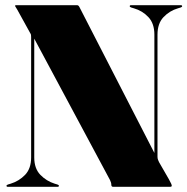

<svg xmlns="http://www.w3.org/2000/svg" viewBox="-20 -720 722 740"><path d="M207 -4Q207 0 202 0H10Q5 0 5 -4Q5 -7 11 -9L21 -12Q53.5 -22 76.8 -46.2Q100 -70.5 100 -113.5V-577Q100 -583 99.5 -585.8Q99 -588.5 95 -595L47 -682Q44.5 -687 41.2 -691.5Q38 -696 38 -698Q38 -700 43 -700H277Q282.5 -700 286 -693L575 -130.5V-586.5Q575 -629.5 552 -654Q529 -678.5 496 -688L486 -691Q480 -693 480 -696Q480 -700 485 -700H677Q682 -700 682 -696Q682 -693 676 -691L666 -688Q633.5 -678.5 610.2 -654Q587 -629.5 587 -586.5V-116Q587 -109.5 589 -104.2Q591 -99 593 -95L631 -29Q638 -16.5 640 -11.5Q642 -6.5 642 -4Q642 0 635 0H416Q409 0 409 -8Q409 -16 404 -26L112 -571V-113Q112 -70.5 135.5 -46.2Q159 -22 191 -12L201 -9Q207 -7 207 -4Z"/></svg>

Font: Fraunces 144pt S000 Black
Style: Regular
Weight: 900
Version: Version 1.000; ttfautohint (v1.8.3)